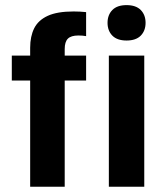

<svg xmlns="http://www.w3.org/2000/svg" viewBox="-20 -712 632 732"><path d="M226.7 0H95V-405H25V-500H95V-530Q95 -573.3 110.4 -604.2Q125.8 -635 162.1 -651.7Q198.3 -668.3 260.8 -668.3Q285 -668.3 308.3 -665.8V-574.2Q295.8 -576.7 279.2 -576.7Q250.8 -576.7 238.8 -564.6Q226.7 -552.5 226.7 -525V-500H308.3V-405H226.7ZM530 0H395V-500H530ZM462.5 -557.5Q426.7 -557.5 408.3 -576.2Q390 -595 390 -625Q390 -655 408.3 -673.8Q426.7 -692.5 462.5 -692.5Q498.3 -692.5 516.7 -673.8Q535 -655 535 -625Q535 -595 516.7 -576.2Q498.3 -557.5 462.5 -557.5Z"/></svg>

Font: Familjen Grotesk Variable
Style: Regular
Weight: 400
Designer: Anders Wikstroem, Jonas Baeckman, Matilda Gysing, Kristian Moeller
Foundry: Familjen STHLM AB
Version: Version 2.000